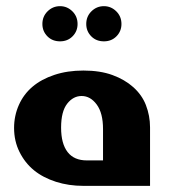

<svg xmlns="http://www.w3.org/2000/svg" viewBox="-20 -606 565 626"><path d="M118.2 -527.8Q118.2 -552.2 134.8 -568.8Q151.9 -585.9 175.8 -585.9Q199.2 -585.9 216.3 -568.8Q232.9 -552.2 232.9 -527.8Q232.9 -503.9 216.3 -487.3Q200.2 -471.2 175.8 -471.2Q150.9 -471.2 134.8 -487.3Q118.2 -503.9 118.2 -527.8ZM261.2 -527.8Q261.2 -552.2 277.8 -568.8Q294.9 -585.9 318.8 -585.9Q342.3 -585.9 359.4 -568.8Q376 -552.2 376 -527.8Q376 -503.9 359.4 -487.3Q343.3 -471.2 318.8 -471.2Q293.9 -471.2 277.8 -487.3Q261.2 -503.9 261.2 -527.8ZM25.9 -189Q25.9 -228.5 41.5 -263.7Q57.1 -298.8 85.9 -323.2Q114.7 -347.7 157.2 -361.8Q199.7 -376 252 -376Q306.6 -376 346.7 -361.3Q386.7 -346.7 414.6 -321.8Q442.9 -296.4 455.6 -263.7Q469.2 -228.5 469.2 -190.9V0H252Q204.1 0 162.6 -13.2Q120.1 -26.9 90.8 -50.8Q61 -75.2 43.5 -110.8Q25.9 -146 25.9 -189ZM315.9 -185.1Q315.9 -237.3 295.4 -265.1Q274.9 -293 246.1 -293Q218.8 -293 199.2 -268.1Q179.2 -242.7 179.2 -189.9Q179.2 -137.2 200.7 -109.9Q221.7 -83 263.2 -83H315.9Z"/></svg>

Font: SimahzazaarabicW05-Bold
Style: Regular
Weight: 700
Designer: Ahmed zaza
Foundry: Ahmed zaza
Version: Version 1.001